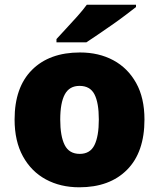

<svg xmlns="http://www.w3.org/2000/svg" viewBox="-20 -786 677 816"><path d="M594 -278Q594 -139 520 -64.5Q446 10 317 10Q237 10 175 -23.5Q113 -57 77.5 -121.5Q42 -186 42 -278Q42 -415 116 -489Q190 -563 320 -563Q400 -563 461.5 -530Q523 -497 558.5 -433.5Q594 -370 594 -278ZM236 -278Q236 -207 255 -169.5Q274 -132 319 -132Q363 -132 381.5 -169.5Q400 -207 400 -278Q400 -349 381.5 -385Q363 -421 318 -421Q275 -421 255.5 -385Q236 -349 236 -278ZM558 -756Q540 -742 513 -721.5Q486 -701 455 -679.5Q424 -658 395.5 -638.5Q367 -619 347 -606H220V-620Q237 -639 261 -664.5Q285 -690 309 -717Q333 -744 349 -766H558Z"/></svg>

Font: Noto Sans Oriya Blk
Style: Regular
Weight: 900
Designer: Amélie Bonet and Sol Matas
Foundry: Google LLC
Version: Version 2.006; ttfautohint (v1.8.4.7-5d5b)